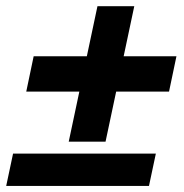

<svg xmlns="http://www.w3.org/2000/svg" viewBox="-37 -612 607 632"><path d="M-16.6 0 6 -106.4H476L453.4 0ZM189.2 -145.6 283.8 -591.6H405L310.4 -145.6ZM49.4 -310.4 73.8 -426.8H543.8L519.4 -310.4Z"/></svg>

Font: Geist
Style: Italic
Weight: 400
Italic angle: -12°
Designer: Basement.studio, Andrés Briganti, Mateo Zaragoza
Foundry: Basement.studio, Vercel, Andrés Briganti, Guido Ferreyra, Mateo Zaragoza
Version: Version 1.500